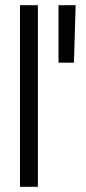

<svg xmlns="http://www.w3.org/2000/svg" viewBox="-20 -720 330 740"><path d="M57 0H126V-700H57ZM205.5 -700V-478.5H265L271.5 -700Z"/></svg>

Font: MCL Standard Light
Style: Regular
Weight: 300
Designer: Květoslav Bartoš
Foundry: Florian Karsten
Version: Version 1.001;Glyphs 3.2.3 (3260)